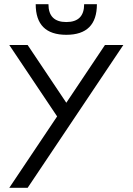

<svg xmlns="http://www.w3.org/2000/svg" viewBox="-20 -899 635 919"><path d="M24.4 0 253.4 -341.8 24.4 -683.6H112.3L297.4 -407.2L482.4 -683.6H570.3L112.3 0ZM150.9 -878.9H211.9Q211.9 -793.5 297.4 -793.5Q382.8 -793.5 382.8 -878.9H443.8Q443.8 -732.4 297.4 -732.4Q150.9 -732.4 150.9 -878.9Z"/></svg>

Font: Sanitrixie
Style: Regular
Weight: 400
Designer: Jayvee D. Enaguas (Grand Chaos)
Version: Version 1.1 - 6/9/2013